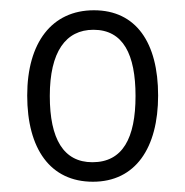

<svg xmlns="http://www.w3.org/2000/svg" viewBox="-20 -743 361 374"><path d="M288 -557C288 -660 245 -723 163 -723C81 -723 33 -660 33 -557C33 -453 78 -389 161 -389C244 -389 288 -455 288 -557ZM77 -556C77 -642 108 -685 162 -685C220 -685 244 -637 244 -556C244 -474 219 -427 160 -427C104 -427 77 -472 77 -556Z"/></svg>

Font: Noto Sans Kannada Condensed Light
Style: Regular
Weight: 300
Width: 3
Designer: Jelle Bosma - Monotype Design Team
Foundry: Monotype Imaging Inc.
Version: Version 2.005